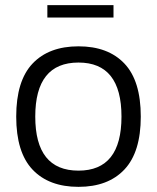

<svg xmlns="http://www.w3.org/2000/svg" viewBox="-20 -712 609 746"><path d="M285 -49Q452 -49 452 -259Q452 -469 285 -469Q117 -469 117 -259Q117 -49 285 -49ZM527 -259Q527 -121 463.5 -53.5Q400 14 285 14Q170 14 106.5 -53Q43 -120 43 -259Q43 -398 106.5 -465Q170 -532 285 -532Q400 -532 463.5 -465Q527 -398 527 -259ZM164 -644V-692H421V-644Z"/></svg>

Font: Nacelle Light
Style: Regular
Weight: 300
Designer: Sora Sagano
Foundry: Sora Sagano
Version: Version 1.000;FEAKit 1.0